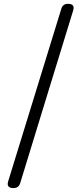

<svg xmlns="http://www.w3.org/2000/svg" viewBox="-20 -794 423 989"><path d="M49.8 174.8Q10.7 174.8 22.5 138.7L295.9 -749Q303.7 -774.4 330.1 -774.4Q368.2 -774.4 356.4 -738.3L221.7 -299.8L84 149.4Q76.2 174.8 49.8 174.8Z"/></svg>

Font: Bpmf GenSen Rounded R
Style: R
Weight: 400
Foundry: But Ko
Version: Version 1.320